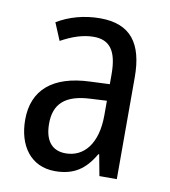

<svg xmlns="http://www.w3.org/2000/svg" viewBox="-68 -605 596 674"><g transform="rotate(10 230.0 -268.0)"><path d="M236 -546C179 -546 126 -531 83 -505L109 -443C149 -465 187 -478 225 -478C282 -478 309 -443 309 -359V-324L239 -321C107 -316 38 -256 38 -150C38 -58 85 10 172 10C239 10 279 -18 312 -75H315L329 0H391V-363C391 -483 345 -546 236 -546ZM252 -262 309 -265V-213C309 -113 264 -58 198 -58C152 -58 123 -87 123 -151C123 -220 160 -258 252 -262Z"/></g></svg>

Font: Noto Sans Telugu Condensed
Style: Regular
Weight: 400
Width: 3
Designer: Jelle Bosma - Monotype Design Team
Foundry: Monotype Imaging Inc.
Version: Version 2.005